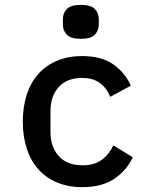

<svg xmlns="http://www.w3.org/2000/svg" viewBox="-20 -759 640 791"><path d="M74 -258Q74 -320 90.5 -370Q107 -420 138.5 -455Q170 -490 215.5 -509Q261 -528 318 -528Q398 -528 446.5 -494Q495 -460 519 -406L434 -360Q420 -396 391.5 -417Q363 -438 318 -438Q256 -438 222 -400.5Q188 -363 188 -301V-215Q188 -154 222 -116Q256 -78 320 -78Q368 -78 398.5 -100Q429 -122 447 -160L527 -111Q502 -57 451 -22.5Q400 12 319 12Q261 12 215.5 -7Q170 -26 138.5 -61Q107 -96 90.5 -146Q74 -196 74 -258ZM239 -658V-680Q239 -705 255.5 -722Q272 -739 313 -739Q354 -739 370.5 -722Q387 -705 387 -680V-658Q387 -633 370.5 -616Q354 -599 313 -599Q272 -599 255.5 -616Q239 -633 239 -658Z"/></svg>

Font: IBM Plaex Mono Medium
Style: Regular
Weight: 500
Designer: Mike Abbink, Paul van der Laan, Pieter van Rosmalen
Foundry: Bold Monday
Version: Version 2.003